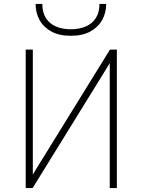

<svg xmlns="http://www.w3.org/2000/svg" viewBox="-20 -951 721 971"><path d="M110 0V-700H146V-119Q146 -106.5 146 -93.8Q146 -81 146 -68Q153.5 -81 161.5 -94Q169.5 -107 177 -119L536 -700H571V0H535V-581Q535 -594 535 -606.8Q535 -619.5 535 -632Q527.5 -619.5 519.5 -606.2Q511.5 -593 504 -581L145 0ZM338 -770Q279 -770 239.5 -791.8Q200 -813.5 180 -850Q160 -886.5 160 -931H194Q194 -888 212.2 -859.5Q230.5 -831 263 -817Q295.5 -803 338 -803Q380.5 -803 413.2 -817Q446 -831 464.5 -859.5Q483 -888 483 -931H517Q517 -886.5 496.8 -850Q476.5 -813.5 436.8 -791.8Q397 -770 338 -770Z"/></svg>

Font: Overpass Thin
Style: Regular
Weight: 250
Designer: Delve Withrington, Dave Bailey, Thomas Jockin
Foundry: Delve Fonts LLC
Version: Version 4.000